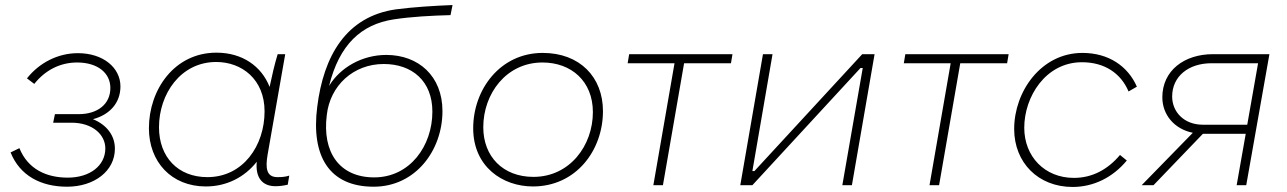

<svg xmlns="http://www.w3.org/2000/svg" viewBox="-20 -735 5106 762"><path d="M246 6C354 6 436 -56 436 -145C436 -196 405 -239 349 -262C417 -280 458 -328 458 -392C458 -466 390 -524 289 -524C210 -524 136 -486 87 -424L116 -402C159 -456 218 -487 286 -487C368 -487 418 -445 418 -386C418 -319 364 -282 293 -282H198L191 -248H264C347 -248 398 -201 398 -146C398 -77 336 -30 249 -30C165 -30 91 -63 57 -147L22 -130C59 -38 142 6 246 6Z M1073 4C1091 4 1104 2 1122 -2L1128 -38C1112 -33 1099 -32 1081 -32C1037 -32 1033 -68 1042 -121L1112 -520H1082C1069 -477 1059 -433 1050 -390C1018 -472 942 -526 839 -526C672 -526 571 -379 571 -226C571 -93 660 5 797 5C880 5 951 -32 999 -93C993 -29 1022 4 1073 4ZM838 -489C940 -489 1030 -420 1030 -293C1030 -157 945 -32 803 -32C686 -32 611 -112 611 -230C611 -362 697 -489 838 -489Z M1463 6C1629 6 1736 -138 1736 -294C1736 -433 1641 -517 1513 -517C1417 -517 1330 -467 1286 -394C1327 -559 1414 -638 1542 -658C1614 -669 1694 -673 1768 -675L1776 -715C1702 -712 1621 -707 1552 -698C1353 -670 1264 -512 1239 -311C1214 -116 1286 6 1463 6ZM1465 -31C1327 -31 1258 -131 1277 -279C1290 -395 1382 -481 1503 -481C1616 -481 1696 -413 1696 -292C1696 -156 1607 -31 1465 -31Z M2095 5C2266 5 2373 -138 2373 -294C2373 -429 2281 -525 2134 -525C1965 -525 1858 -380 1858 -226C1858 -73 1975 5 2095 5ZM2097 -33C1976 -33 1898 -114 1898 -230C1898 -363 1989 -487 2133 -487C2247 -487 2333 -413 2333 -290C2333 -158 2242 -33 2097 -33Z M2471 -484H2657L2573 0H2611L2695 -484H2881L2887 -520H2477Z M2918 0H2966L3395 -465H3404L3323 0H3361L3451 -520H3402L2974 -56H2966L3046 -520H3008Z M3567 -484H3753L3669 0H3707L3791 -484H3977L3983 -520H3573Z M4237 7C4319 7 4396 -30 4452 -98L4425 -120C4377 -63 4316 -29 4242 -29C4126 -29 4045 -114 4045 -228C4045 -351 4130 -488 4274 -488C4363 -488 4428 -445 4459 -372L4492 -391C4456 -473 4379 -525 4276 -525C4112 -525 4005 -372 4005 -223C4005 -90 4100 7 4237 7Z M4888 0H4926L5018 -520H4794C4679 -520 4593 -454 4593 -349C4593 -280 4640 -223 4714 -208L4511 0H4558L4754 -204H4924ZM4632 -352C4632 -432 4697 -484 4788 -484H4973L4930 -240H4754C4679 -240 4632 -291 4632 -352Z"/></svg>

Font: Fixel Display 20240404 ExLight
Style: Italic
Weight: 200
Italic angle: -10°
Designer: AlfaBravo + MacPaw
Foundry: Kyrylo Tkachov, Marchela Mozhyna, Serhii Makarenko, Maria Weinstein, Zakhar Kryvoshyya
Version: Version 1.211;Glyphs 3.2 (3225)